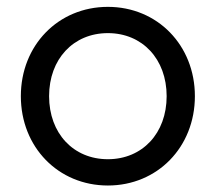

<svg xmlns="http://www.w3.org/2000/svg" viewBox="-20 -538 642 571"><path d="M300.8 13.7C448.2 13.7 559.6 -100.6 559.6 -252C559.6 -403.3 448.2 -517.6 300.8 -517.6C153.3 -517.6 42 -403.3 42 -252C42 -100.6 153.3 13.7 300.8 13.7ZM300.8 -64.5C198.2 -64.5 126 -141.6 126 -252C126 -362.3 198.2 -439.5 300.8 -439.5C403.3 -439.5 475.6 -362.3 475.6 -252C475.6 -141.6 403.3 -64.5 300.8 -64.5Z"/></svg>

Font: Wanted Sans
Style: Regular
Weight: 400
Designer: Original Design by Kil Hyung-jin and Kang Hanbin, Wanted Lab, Inc; Hangeul from Source Han Sans by Jang Soo-young and Ka
Foundry: Wanted Lab, Inc.
Version: Version 1.001;Glyphs 3.2 (3227)